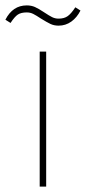

<svg xmlns="http://www.w3.org/2000/svg" viewBox="-45 -691 318 711"><path d="M-6 -606 -25 -618Q2 -671 54 -671Q71 -671 84.5 -665Q98 -659 119 -645Q137 -633 148 -627.5Q159 -622 172 -622Q193 -622 206 -631.5Q219 -641 234 -664L253 -652Q240 -626 219 -611Q198 -596 172 -596Q155 -596 141.5 -602.5Q128 -609 107 -622Q89 -634 78 -639.5Q67 -645 54 -645Q33 -645 21 -637Q9 -629 -6 -606ZM102 -500H126V0H102Z"/></svg>

Font: Haskoy Thin
Style: Regular
Weight: 100
Designer: Ertekin Erdin
Foundry: Ertekin Erdin
Version: Version 2.000; ttfautohint (v1.8.4.7-5d5b)